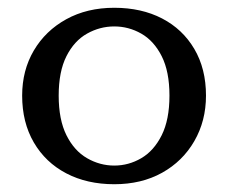

<svg xmlns="http://www.w3.org/2000/svg" viewBox="-20 -460 587 494"><path d="M510 -214Q510 -149 480 -97Q450 -45 397 -15.5Q344 14 274 14Q204 14 150.5 -14Q97 -42 67 -93.5Q37 -145 37 -214Q37 -279 67 -330Q97 -381 150.5 -410.5Q204 -440 274 -440Q344 -440 397 -412.5Q450 -385 480 -334Q510 -283 510 -214ZM416 -214Q416 -276 396 -315.5Q376 -355 343.5 -373.5Q311 -392 274 -392Q237 -392 204 -373.5Q171 -355 151 -315.5Q131 -276 131 -214Q131 -152 151 -112Q171 -72 204 -53Q237 -34 274 -34Q311 -34 343.5 -53Q376 -72 396 -112Q416 -152 416 -214Z"/></svg>

Font: Buenard
Style: Regular
Weight: 400
Version: Version 2.000